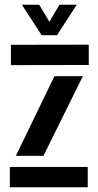

<svg xmlns="http://www.w3.org/2000/svg" viewBox="-20 -788 411 808"><path d="M21.4 0V-85.5H349.2V0ZM25.9 -513.9V-599.4L353.5 -600V-514.5ZM46.8 -132.3 209 -467.2H328.6L162.9 -132.3ZM155.1 -640 72.2 -768H145.1L187.8 -696.5L230.3 -768H302.9L220 -640Z"/></svg>

Font: Big Shoulders Stencil Text Thin
Style: Regular
Weight: 100
Designer: Patric King
Foundry: XO Type Co
Version: Version 2.001